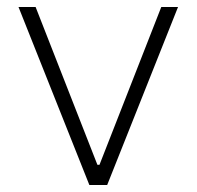

<svg xmlns="http://www.w3.org/2000/svg" viewBox="-20 -530 563 550"><path d="M236 0 33 -510H82L259 -58H265L442 -510H490L287 0Z"/></svg>

Font: Saira ExtraLight
Style: Regular
Weight: 200
Designer: Hector Gatti with collaboration of the Omnibus-Type team
Foundry: Omnibus-Type
Version: Version 1.100; ttfautohint (v1.8.3)